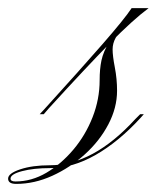

<svg xmlns="http://www.w3.org/2000/svg" viewBox="-98 -445 387 474"><path d="M10 -163H0L12 -176Q101 -274 155.5 -336.5Q210 -399 227 -425H269Q230 -396 173 -338Q116 -280 22 -177ZM249 -154Q195 -95 138 -62.5Q81 -30 26 -30Q-15 -30 -43.5 -22.5Q-72 -15 -72 -4Q-72 3 -60 3Q-20 3 16.5 -18.5Q53 -40 83 -75.5Q113 -111 130.5 -155.5Q148 -200 148 -247Q148 -275 152.5 -296Q157 -317 171 -340.5Q185 -364 215 -395L268 -425Q233 -398 214 -381.5Q195 -365 187.5 -351.5Q180 -338 180 -323Q180 -307 185.5 -278.5Q191 -250 191 -221Q191 -179 169.5 -138Q148 -97 111.5 -64Q75 -31 31 -11Q-13 9 -58 9Q-78 9 -78 -4Q-78 -17 -48 -27Q-18 -37 25 -37Q132 -37 236 -151L248 -163H257Z"/></svg>

Font: Ballet 24pt
Style: Regular
Weight: 400
Designer: Maximiliano R. Sproviero
Foundry: Omnibus-Type
Version: Version 1.100